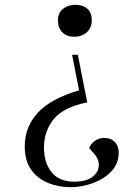

<svg xmlns="http://www.w3.org/2000/svg" viewBox="-20 -541 552 799"><path d="M343 -115Q244 -95 203.5 -45Q163 5 163 73Q163 137 195 176Q227 215 289 215Q338 215 363.5 196Q389 177 391 150Q393 123 372 99L351 75Q358 57 375 45Q392 33 413 33Q441 33 457.5 49.5Q474 66 474 94Q474 140 443.5 172Q413 204 366.5 221Q320 238 274 238Q224 238 180.5 220.5Q137 203 110 165.5Q83 128 83 68Q83 -13 137.5 -72Q192 -131 309 -165L280 -313H304ZM362 -457Q362 -425 341 -406.5Q320 -388 289 -388Q258 -388 239.5 -406.5Q221 -425 221 -456Q221 -487 242 -504Q263 -521 294 -521Q325 -521 343.5 -504.5Q362 -488 362 -457Z"/></svg>

Font: Literata 72pt
Style: Italic
Weight: 400
Italic angle: -2°
Designer: Latin by Veronika Burian and Jose Scaglione. Greek by Irene Vlachou. Cyrillic by Vera Evstafieva
Foundry: TypeTogether
Version: Version 3.002